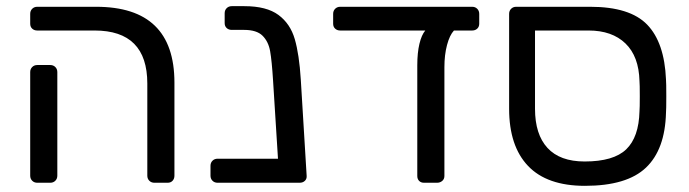

<svg xmlns="http://www.w3.org/2000/svg" viewBox="-20 -593 2237 623"><path d="M458 -23V-322Q458 -494 287 -494H101Q91 -494 84.5 -500Q78 -506 78 -516V-548Q78 -558 84.5 -564.5Q91 -571 101 -571H292Q546 -571 546 -325V-23Q546 -13 540 -6.5Q534 0 524 0H481Q471 0 464.5 -6.5Q458 -13 458 -23ZM78 -23V-359Q78 -369 84.5 -375.5Q91 -382 101 -382H143Q153 -382 159.5 -375.5Q166 -369 166 -359V-23Q166 -13 159.5 -6.5Q153 0 143 0H101Q91 0 84.5 -6.5Q78 -13 78 -23Z M952 0H686Q676 0 669.5 -6.5Q663 -13 663 -23V-55Q663 -65 669.5 -71.5Q676 -78 686 -78H882L866 -332Q862 -396 856.5 -427Q851 -458 832 -477Q813 -496 772 -496H732Q722 -496 715.5 -502Q709 -508 709 -518V-550Q709 -560 715.5 -566.5Q722 -573 732 -573H773Q845 -573 883.5 -544.5Q922 -516 936.5 -466Q951 -416 956 -335L975 -23Q976 -13 969.5 -6.5Q963 0 952 0Z M1535 -548V-516Q1535 -506 1528.5 -500Q1522 -494 1512 -494H1453Q1439 -479 1430.5 -447Q1422 -415 1422 -375V-22Q1422 -12 1415 -6Q1408 0 1398 0H1356Q1346 0 1340 -6Q1334 -12 1334 -22V-381Q1334 -422 1341 -451Q1348 -480 1360 -494H1084Q1074 -494 1067.5 -500Q1061 -506 1061 -516V-548Q1061 -558 1067.5 -564.5Q1074 -571 1084 -571H1512Q1522 -571 1528.5 -564.5Q1535 -558 1535 -548Z M1632 -240V-548Q1632 -558 1638.5 -564.5Q1645 -571 1655 -571H1895Q2024 -571 2080 -513Q2136 -455 2141 -335Q2142 -325 2142 -281Q2142 -237 2141 -227Q2138 -108 2076 -49Q2014 10 1878 10Q1755 10 1693.5 -54.5Q1632 -119 1632 -240ZM2055 -232Q2056 -242 2056 -281Q2056 -320 2055 -330Q2053 -410 2009.5 -452Q1966 -494 1890 -494H1716V-240Q1716 -157 1756.5 -113Q1797 -69 1877 -69Q1971 -69 2012 -108.5Q2053 -148 2055 -232Z"/></svg>

Font: Hezaedrus
Style: Regular
Weight: 400
Designer: Hubert & Fischer
Foundry: Hubert & Fischer
Version: Version 1.10;September 3, 2019;FontCreator 11.5.0.2425 64-bi